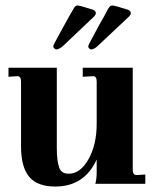

<svg xmlns="http://www.w3.org/2000/svg" viewBox="-20 -673 572 703"><path d="M182 10Q117 10 87 -25.5Q57 -61 57 -138V-375Q57 -394 44 -394L11 -392V-425H188V-132Q188 -82 197 -59Q204 -37 232 -37Q274 -37 304 -90Q334 -143 334 -220V-374Q334 -394 322 -394L283 -392V-425H466V-51Q466 -33 479 -32L512 -34V0H329Q334 -17 334 -44V-89Q289 10 182 10ZM313 -492Q308 -492 303 -501Q303 -506 306 -512L343 -581Q353 -598 362 -614.5Q371 -631 374 -638L378 -644Q384 -653 391 -653Q399 -653 450 -637Q459 -632 459 -625Q459 -620 453 -613L337 -504Q324 -492 313 -492ZM186 -492Q181 -492 175 -501Q175 -506 178 -512L200 -553Q246 -637 251 -644Q257 -653 264 -653Q271 -653 322 -637Q331 -632 331 -625Q331 -620 325 -613Q323 -611 210 -504Q196 -492 186 -492Z"/></svg>

Font: UnnaBold
Style: Bold
Weight: 700
Designer: Jorge de Buen Unna
Foundry: Omnibus-Type
Version: Version 2.008;hotconv 1.0.109;makeotfexe 2.5.65596